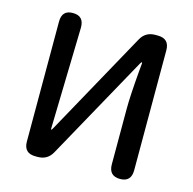

<svg xmlns="http://www.w3.org/2000/svg" viewBox="-107 -845 959 954"><g transform="rotate(15 372.5 -368.5)"><path d="M157 0Q97 0 97 -60V-677Q97 -737 154 -736Q211 -736 210 -675L197 -153Q197 -148 199 -148Q201 -148 207 -159L502 -693Q526 -737 576 -737H589Q649 -737 649 -677V-60Q649 0 592 0Q534 0 534 -60V-347Q534 -410 545 -540L549 -583Q549 -588 546.5 -588Q544 -588 538 -577L243 -44Q219 0 169 0Z"/></g></svg>

Font: Resource Han Rounded JP Medium
Style: Regular
Weight: 500
Designer: Cyano Hao (round all glyphs); Ryoko NISHIZUKA 西塚涼子 (kana, bopomofo & ideographs); Paul D. Hunt (Latin, Greek & Cyrillic)
Foundry: Cyano Hao
Version: 0.990